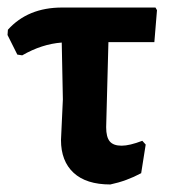

<svg xmlns="http://www.w3.org/2000/svg" viewBox="-27 -484 453 510"><path d="M266 6Q202 6 168.5 -25Q135 -56 135 -112L140 -220L137 -371Q84 -367 32 -337L19 -339L-7 -391L-6 -405Q47 -464 138 -464H386L390 -457L383 -372H261L255 -146Q255 -120 264.5 -108.5Q274 -97 296 -97Q317 -97 351 -110L360 -100L348 -24Q309 -3 266 6Z"/></svg>

Font: Alegreya Sans SC
Style: Bold
Weight: 700
Designer: Juan Pablo del Peral
Foundry: Huerta Tipografica
Version: Version 2.007